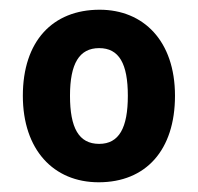

<svg xmlns="http://www.w3.org/2000/svg" viewBox="-20 -742 408 395"><path d="M340 -545C340 -658 275 -722 185 -722C88 -722 27 -657 27 -545C27 -434 90 -367 183 -367C280 -367 340 -433 340 -545ZM124 -545C124 -611 143 -643 184 -643C225 -643 243 -611 243 -545C243 -479 225 -446 184 -446C142 -446 124 -479 124 -545Z"/></svg>

Font: Noto Sans Malayalam SemiCondensed
Style: Bold
Weight: 700
Width: 4
Designer: Jelle Bosma - Monotype Design Team
Foundry: Monotype Imaging Inc.
Version: Version 2.104